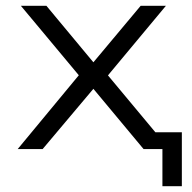

<svg xmlns="http://www.w3.org/2000/svg" viewBox="-20 -514 663 662"><path d="M540 128V0H502V-58H607V128ZM41 0 267 -273 268 -235 52 -494H140L303 -298H301L465 -494H552L338 -237L339 -270L564 0H475L301 -209H303L127 0Z"/></svg>

Font: Nunito Sans 7pt SemiExpanded Light
Style: Regular
Weight: 300
Width: 6
Designer: Vernon Adams
Foundry: Vernon Adams
Version: Version 3.101;gftools[0.9.27]